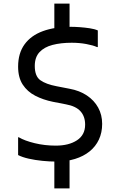

<svg xmlns="http://www.w3.org/2000/svg" viewBox="-20 -880 656 1060"><path d="M288 12Q254 12 214 8Q174 4 138.5 -4Q103 -12 80 -24V-122H84Q116 -103 171.5 -89.5Q227 -76 288 -76Q360 -76 405 -105.5Q450 -135 450 -192Q450 -237 424.5 -265.5Q399 -294 344 -304L272 -318Q218 -329 174.5 -351.5Q131 -374 105.5 -413Q80 -452 80 -512Q80 -586 115.5 -635Q151 -684 216.5 -708Q282 -732 372 -732Q393 -732 420.5 -730Q448 -728 475 -724Q502 -720 520 -712V-620H516Q494 -630 456 -637Q418 -644 376 -644Q316 -644 270 -632Q224 -620 198 -592Q172 -564 172 -516Q172 -459 203 -437Q234 -415 292 -404L364 -390Q419 -380 459.5 -353Q500 -326 522 -286Q544 -246 544 -196Q544 -148 526 -109.5Q508 -71 474.5 -44Q441 -17 394 -2.5Q347 12 288 12ZM280 160V-36H364V160ZM280 -664V-860H364V-664Z"/></svg>

Font: Kufam
Style: Regular
Weight: 400
Designer: Wael Morcos, Artur Schmal
Foundry: Original Type
Version: Version 1.301; ttfautohint (v1.8.3)